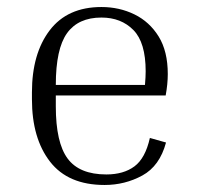

<svg xmlns="http://www.w3.org/2000/svg" viewBox="-20 -517 563 547"><path d="M453 -111Q435 -44 385.5 -17Q336 10 278 10Q174 10 122.5 -56.5Q71 -123 71 -234V-254Q71 -364 121.5 -430.5Q172 -497 269 -497Q320 -497 363 -476Q406 -455 432 -413Q458 -371 458 -306Q458 -278 452 -245H139V-214Q139 -111 172.5 -65.5Q206 -20 283 -20Q332 -20 363 -43Q394 -66 407 -124ZM269 -467Q203 -467 171 -422.5Q139 -378 139 -275H393Q394 -287 394.5 -296.5Q395 -306 395 -314Q395 -396 360 -431.5Q325 -467 269 -467Z"/></svg>

Font: Inria Serif Light
Style: Regular
Weight: 300
Designer: Black Foundry Team
Foundry: Black Foundry
Version: Version 1.000; ttfautohint (v1.8.3)